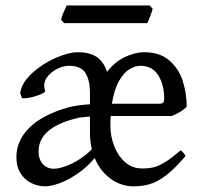

<svg xmlns="http://www.w3.org/2000/svg" viewBox="-20 -657 732 692"><path d="M378.9 -238.8Q377.9 -227.5 377.9 -204.1Q377.9 -165.5 391.8 -129.9Q405.8 -94.2 431.6 -72Q457.5 -49.8 492.2 -49.8Q515.6 -49.8 533.4 -54Q551.3 -58.1 574.5 -72.3Q597.7 -86.4 630.9 -115.2Q639.6 -110.4 648.9 -95.2Q611.3 -50.3 580.3 -26.4Q549.3 -2.4 521.7 6.1Q494.1 14.6 460.9 14.6Q417 14.6 379.2 -12.5Q341.3 -39.6 321.3 -87.4Q294.9 -55.7 261.5 -32.5Q228 -9.3 196.3 2.7Q164.6 14.6 143.1 14.6Q117.7 14.6 94 3.4Q70.3 -7.8 54.7 -31.5Q39.1 -55.2 39.1 -90.8Q39.1 -150.4 86.2 -197Q133.3 -243.7 226.1 -270Q254.9 -277.8 304.2 -281.2V-323.2Q304.2 -367.7 288.1 -393.8Q272 -419.9 228 -419.9Q210 -419.9 189 -410.2Q168 -400.4 153.6 -383.8Q139.2 -367.2 139.2 -348.1Q139.2 -338.9 142.6 -330.1Q144 -325.2 130.1 -318.6Q116.2 -312 96.9 -307.4Q77.6 -302.7 65.9 -302.7Q61 -302.7 59.6 -303.2L52.7 -320.8Q57.1 -356.9 93.8 -391.4Q130.4 -425.8 178.5 -447.3Q226.6 -468.8 261.2 -468.8Q303.7 -468.8 328.9 -451.4Q354 -434.1 365.7 -398.4Q395 -435.1 431.2 -451.9Q467.3 -468.8 500 -468.8Q555.7 -468.8 589.8 -439.5Q624 -410.2 638.4 -365.7Q652.8 -321.3 652.8 -272Q634.8 -253.4 598.1 -238.8ZM553.2 -283.2Q563.5 -283.2 567.6 -286.9Q571.8 -290.5 571.8 -300.8Q571.8 -351.6 550.3 -385.7Q528.8 -419.9 485.8 -419.9Q467.8 -419.9 447.5 -408.2Q427.2 -396.5 409.4 -366Q391.6 -335.4 383.3 -283.2ZM304.2 -236.8Q267.6 -234.4 256.8 -231Q119.1 -197.3 119.1 -111.8Q119.1 -87.9 128.2 -74Q137.2 -60.1 149.2 -54.4Q161.1 -48.8 171.9 -48.8Q200.2 -48.8 238.5 -67.1Q276.9 -85.4 311 -118.7Q304.2 -147.5 304.2 -178.2ZM210.9 -573.7 200.2 -585.9Q202.1 -595.7 208.3 -610.6Q214.4 -625.5 220.2 -637.2H519.5L530.3 -625.5Q527.8 -614.3 520.3 -595.9Q512.7 -577.6 511.2 -573.7Z"/></svg>

Font: David Libre
Style: Regular
Weight: 400
Version: Version 1.000